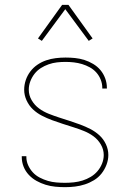

<svg xmlns="http://www.w3.org/2000/svg" viewBox="-20 -766 540 794"><path d="M249 8Q229 8 208.5 6Q188 4 168.5 -2Q149 -8 131 -18Q113 -28 99 -43Q85 -58 77.5 -77Q70 -96 70 -117V-120H89V-117Q89 -99 96.5 -82.5Q104 -66 116 -53Q128 -40 144.5 -31.5Q161 -23 178 -18Q195 -13 213 -11.5Q231 -10 249 -10Q267 -10 285.5 -12Q304 -14 321.5 -19.5Q339 -25 355 -34.5Q371 -44 383 -58Q395 -72 402 -89.5Q409 -107 409 -125Q409 -148 397 -168.5Q385 -189 366.5 -202.5Q348 -216 326.5 -224.5Q305 -233 283 -240Q261 -247 239 -254Q217 -261 195.5 -269Q174 -277 153.5 -287.5Q133 -298 116.5 -313.5Q100 -329 90 -350.5Q80 -372 80 -395Q80 -415 86.5 -434.5Q93 -454 105.5 -470.5Q118 -487 135 -498.5Q152 -510 171 -516.5Q190 -523 210.5 -525.5Q231 -528 251 -528Q271 -528 290.5 -526Q310 -524 329 -518Q348 -512 365.5 -501.5Q383 -491 395.5 -476Q408 -461 415 -442Q422 -423 422 -403V-400H403V-403Q403 -420 396.5 -436.5Q390 -453 378.5 -466Q367 -479 351.5 -487.5Q336 -496 319.5 -501Q303 -506 285.5 -508Q268 -510 251 -510Q233 -510 215.5 -508Q198 -506 181 -500Q164 -494 149 -484.5Q134 -475 123 -461Q112 -447 105.5 -430Q99 -413 99 -395Q99 -372 111 -351.5Q123 -331 141.5 -317.5Q160 -304 181.5 -295.5Q203 -287 224.5 -280Q246 -273 268 -266Q290 -259 311.5 -251Q333 -243 353.5 -232.5Q374 -222 391 -206.5Q408 -191 418 -169.5Q428 -148 428 -125Q428 -105 420.5 -85Q413 -65 400 -48.5Q387 -32 369 -21Q351 -10 331 -3.5Q311 3 290.5 5.5Q270 8 249 8ZM153 -597 137 -607 237 -746H263L363 -607L347 -597L250 -728Z"/></svg>

Font: Iosevka Term Curly Thin
Style: Regular
Weight: 100
Designer: Belleve Invis
Foundry: Belleve Invis
Version: Version 32.3.0